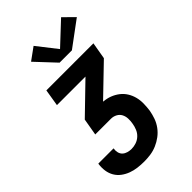

<svg xmlns="http://www.w3.org/2000/svg" viewBox="-290 -870 1180 1180"><g transform="rotate(-45 300.0 -279.5)"><path d="M225 215Q197 215 169 211.5Q141 208 115.5 198.5Q90 189 68.5 173Q47 157 33.5 134Q20 111 16 83.5Q12 56 16 27Q16 26 16.5 25.5Q17 25 17 24H149Q149 25 149 25Q149 25 149 26Q146 42 150 58.5Q154 75 165.5 85.5Q177 96 193 100.5Q209 105 225 105Q246 105 266.5 98Q287 91 303 76Q319 61 327.5 40.5Q336 20 339 0Q343 -21 342 -42Q341 -63 332 -80Q323 -97 305 -106.5Q287 -116 267 -116H130L149 -226L339 -410H91L109 -520H518L499 -410L308 -226V-224Q337 -222 363 -212Q389 -202 410.5 -185.5Q432 -169 446.5 -146Q461 -123 468 -96Q475 -69 474.5 -40Q474 -11 470 18Q465 46 455.5 73Q446 100 428.5 124Q411 148 387 166Q363 184 336 195.5Q309 207 281 211Q253 215 225 215ZM394 -583H287L167 -711L247 -769L348 -640L491 -774L560 -706Z"/></g></svg>

Font: Iosevka SS04 XBd Ex Obl
Style: Regular
Weight: 800
Width: 7
Italic angle: -9°
Monospace: yes
Designer: Belleve Invis
Foundry: Belleve Invis
Version: Version 19.0.0; ttfautohint (v1.8.4)